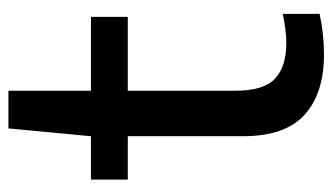

<svg xmlns="http://www.w3.org/2000/svg" viewBox="-187 -593 790 456"><g transform="rotate(-90 208.0 -365.0)"><path d="M307.5 9.5Q214 9.5 163.2 -36.8Q112.5 -83 112.5 -182.5V-456.5H9.5V-544H112.5L131 -740H220.5V-544H396V-456.5H220.5V-201Q220.5 -134 249 -107Q277.5 -80 334.5 -80Q363 -80 403 -88.5V-1Q355 9.5 307.5 9.5Z"/></g></svg>

Font: Encode Sans SmExp Md
Style: Regular
Weight: 500
Width: 6
Designer: Multiple Designers
Foundry: Impallari Type
Version: Version 3.002; ttfautohint (v1.8.3) -l 8 -r 50 -G 200 -x 14 